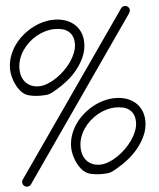

<svg xmlns="http://www.w3.org/2000/svg" viewBox="-55 -815 737 888"><g transform="rotate(-5 313.5 -371.5)"><path d="M557.6 -767.6Q565.9 -767.6 572.5 -761.5Q579.1 -755.4 579.1 -747.1Q579.1 -739.7 575.2 -733.4L53.7 16.1Q47.4 25.4 35.6 25.4Q26.4 25.4 20 19Q13.7 12.7 13.7 3.4Q13.7 -3.4 17.6 -8.8L539.6 -758.3Q545.9 -767.6 557.6 -767.6ZM476.1 -303.7Q454.1 -303.7 432.1 -297.6Q410.2 -291.5 390.4 -280.3Q370.6 -269 353.5 -253.4Q336.4 -237.8 323.7 -219Q311 -200.2 304 -179Q296.9 -157.7 296.9 -134.8Q296.9 -115.7 302.2 -99.6Q307.6 -83.5 318.1 -71.8Q328.6 -60.1 344 -53.2Q359.4 -46.4 378.9 -46.4Q397.9 -46.4 419.2 -54.4Q440.4 -62.5 460.7 -75.9Q481 -89.4 499.5 -107.4Q518.1 -125.5 532 -145.5Q545.9 -165.5 554.2 -186.8Q562.5 -208 562.5 -227.5Q562.5 -248 556.2 -262.5Q549.8 -276.9 538.3 -286.1Q526.9 -295.4 511 -299.6Q495.1 -303.7 476.1 -303.7ZM476.1 -347.2Q503.4 -347.2 527.1 -339.4Q550.8 -331.5 568.4 -316.4Q585.9 -301.3 595.9 -279.1Q606 -256.8 606 -228Q606 -195.3 593 -165.3Q580.1 -135.3 559.3 -108.9Q538.6 -82.5 512.5 -61.3Q486.3 -40 460 -24.9Q451.7 -20 440.9 -13.9Q430.2 -7.8 420.4 -5.4Q417.5 -4.4 412.6 -3.9Q407.7 -3.4 402.1 -3.2Q396.5 -2.9 391.1 -2.7Q385.7 -2.4 382.8 -2.4Q376 -2.4 367.2 -2.9Q358.4 -3.4 349.1 -4.9Q339.8 -6.3 331.3 -8.5Q322.8 -10.7 316.9 -13.7Q302.2 -21 290.3 -35.4Q278.3 -49.8 270.3 -67.4Q262.2 -85 257.8 -103.5Q253.4 -122.1 253.4 -137.7Q253.4 -166 262.2 -192.6Q271 -219.2 286.6 -242.4Q302.2 -265.6 323.7 -284.9Q345.2 -304.2 369.9 -318.1Q394.5 -332 421.6 -339.6Q448.7 -347.2 476.1 -347.2ZM226.1 -689.5Q204.1 -689.5 182.1 -683.3Q160.2 -677.2 140.4 -666Q120.6 -654.8 103.5 -639.2Q86.4 -623.5 73.7 -604.7Q61 -585.9 54 -564.7Q46.9 -543.5 46.9 -520.5Q46.9 -501.5 52.2 -485.4Q57.6 -469.2 68.1 -457.5Q78.6 -445.8 94 -439Q109.4 -432.1 128.9 -432.1Q147.9 -432.1 169.2 -440.2Q190.4 -448.2 210.7 -461.7Q231 -475.1 249.5 -493.2Q268.1 -511.2 282 -531.2Q295.9 -551.3 304.2 -572.5Q312.5 -593.8 312.5 -613.3Q312.5 -633.8 306.2 -648.2Q299.8 -662.6 288.3 -671.9Q276.9 -681.2 261 -685.3Q245.1 -689.5 226.1 -689.5ZM226.1 -732.9Q253.4 -732.9 277.1 -725.1Q300.8 -717.3 318.4 -702.1Q335.9 -687 345.9 -664.8Q356 -642.6 356 -613.8Q356 -581.1 343 -551Q330.1 -521 309.3 -494.6Q288.6 -468.3 262.5 -447Q236.3 -425.8 210 -410.6Q201.7 -405.8 190.9 -399.7Q180.2 -393.6 170.4 -391.1Q167.5 -390.1 162.6 -389.6Q157.7 -389.2 152.1 -388.9Q146.5 -388.7 141.1 -388.4Q135.7 -388.2 132.8 -388.2Q126 -388.2 117.2 -388.7Q108.4 -389.2 99.1 -390.6Q89.8 -392.1 81.3 -394.3Q72.8 -396.5 66.9 -399.4Q52.2 -406.7 40.3 -421.1Q28.3 -435.5 20.3 -453.1Q12.2 -470.7 7.8 -489.3Q3.4 -507.8 3.4 -523.4Q3.4 -551.8 12.2 -578.4Q21 -605 36.6 -628.2Q52.2 -651.4 73.7 -670.7Q95.2 -689.9 119.9 -703.9Q144.5 -717.8 171.6 -725.3Q198.7 -732.9 226.1 -732.9Z"/></g></svg>

Font: Helvetia Verbundene
Style: Regular
Weight: 400
Designer: Peter Wiegel, original typeface by Carl Albert Fahrenwaldt 1901
Foundry: Peter Wiegel
Version: Version 2.000